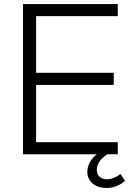

<svg xmlns="http://www.w3.org/2000/svg" viewBox="-20 -765 653 952"><path d="M94 -745H564V-685H159V-404H544V-344H159V-60H564V0H512Q460 34 460 77Q460 99 474 111.5Q488 124 511 124Q541 124 578 98L600 132Q559 167 507 167Q466 167 439.5 145Q413 123 413 87Q413 63 425 40.5Q437 18 460 0H94Z"/></svg>

Font: BLUETTI 2.0 Extralight
Style: Roman
Weight: 200
Designer: Stijn de Vries
Foundry: tokotype
Version: Version 2.005;October 31, 2023;FontCreator 14.0.0.2814 64-bi